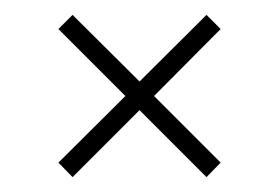

<svg xmlns="http://www.w3.org/2000/svg" viewBox="-20 -530 375 258"><path d="M77.5 -292 58.5 -311.5 148.5 -401 58.5 -491 77.5 -510 167.5 -420.5 257.5 -510 276.5 -491 187 -401 276.5 -311.5 257.5 -292 167.5 -382Z"/></svg>

Font: Big Shoulders Display Thin ExtraLight
Style: Regular
Weight: 250
Version: Version 2.002